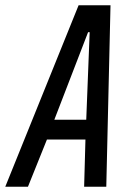

<svg xmlns="http://www.w3.org/2000/svg" viewBox="-58 -708 488 728"><path d="M-38 0 240 -688H361L345 0H261L266 -179H120L48 0ZM148 -254H269L282 -586H276Z"/></svg>

Font: Saira ExtraCondensed Medium
Style: Italic
Weight: 500
Width: 2
Italic angle: -12°
Designer: Hector Gatti with collaboration of the Omnibus-Type team
Foundry: Omnibus-Type
Version: Version 1.101